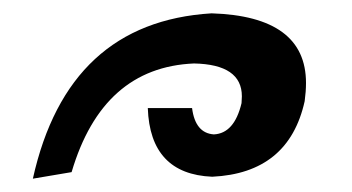

<svg xmlns="http://www.w3.org/2000/svg" viewBox="-20 -977 528 288"><path d="M29.3 -709Q81.5 -943.8 297.4 -957Q439 -952.6 439 -852.5Q439 -839.8 437 -825.2Q413.1 -717.3 298.3 -711.9Q205.1 -715.8 201.7 -814.9H268.1Q272.9 -777.3 300.8 -775.4Q331.5 -776.9 342.3 -822.3L342.8 -832.5Q342.8 -880.4 271 -881.8Q133.8 -876 87.4 -718.8Z"/></svg>

Font: Kelvinch
Style: Bold Italic
Weight: 700
Italic angle: -10°
Designer: Paul James Miller
Foundry: High-Logic / Made with FontCreator
Version: Version 3.30 September 23, 2016